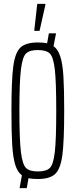

<svg xmlns="http://www.w3.org/2000/svg" viewBox="-20 -915 390 990"><path d="M311 -344Q311 -186 301.5 -115Q292 -44 264.5 -18Q237 8 175 8Q146 8 127 4L118 55H81L93 -11Q70 -28 58.5 -65.5Q47 -103 43 -167Q39 -231 39 -344Q39 -502 48.5 -573Q58 -644 85.5 -670Q113 -696 175 -696Q204 -696 223 -692L232 -743H269L256 -677Q279 -661 291 -623.5Q303 -586 307 -521.5Q311 -457 311 -344ZM270 -344Q270 -494 262.5 -558Q255 -622 236.5 -639.5Q218 -657 175 -657Q133 -657 114.5 -639.5Q96 -622 88 -557.5Q80 -493 80 -344Q80 -195 88 -130.5Q96 -66 114.5 -48.5Q133 -31 175 -31Q218 -31 236.5 -48.5Q255 -66 262.5 -130Q270 -194 270 -344ZM157 -756V-761L172 -895H214V-890L184 -756Z"/></svg>

Font: Saira Ultra Condensed ExLight
Style: Regular
Weight: 200
Width: 1
Designer: Hector Gatti with collaboration of the Omnibus-Type team
Foundry: Omnibus-Type
Version: Version 1.001; ttfautohint (v1.8)